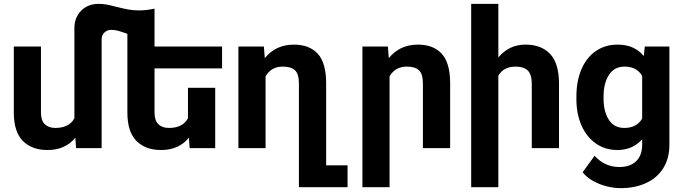

<svg xmlns="http://www.w3.org/2000/svg" viewBox="-20 -770 3559 998"><path d="M783.2 -414.6V-185.5Q783.2 -143.6 803.2 -124.3Q823.2 -105 857.9 -105Q930.2 -105 957 -155.3V-313.5H1098.6V0H965.8L961.9 -54.2Q909.7 9.8 817.4 9.8Q735.8 9.8 689 -37.6Q642.1 -85 642.1 -184.6V-594.2L629.4 -598.6Q606 -606.9 590.8 -610.8Q575.7 -614.7 558.1 -614.7Q536.6 -614.7 522.5 -600.6Q508.3 -586.4 508.3 -564.9V0H375.5L371.6 -54.2Q319.3 9.8 227.1 9.8Q145.5 9.8 98.6 -37.6Q51.8 -85 51.8 -184.6V-528.3H192.9V-185.5Q192.9 -143.6 212.9 -124.3Q232.9 -105 267.6 -105Q339.8 -105 366.7 -155.3V-625.5Q366.7 -661.1 382.8 -689.5Q398.9 -717.8 427.2 -733.9Q455.6 -750 491.2 -750Q514.6 -750 535.4 -746.1Q556.2 -742.2 586.9 -733.9Q622.6 -725.1 647.7 -720.5Q672.9 -715.8 703.1 -715.8Q738.8 -715.8 783.2 -725.1V-528.3H1134.3V-414.6Z M1786.6 89.4V203.1H1533.7V-336.9Q1533.7 -385.7 1513.2 -404.8Q1492.7 -423.8 1449.7 -423.8Q1389.6 -423.8 1360.4 -373V0H1219.2V-528.3H1351.6L1356.4 -467.8Q1413.1 -538.1 1508.3 -538.1Q1587.4 -538.1 1631.1 -491.2Q1674.8 -444.3 1675.3 -338.9V89.4Z M2004.9 -373V203.1H1863.8V-528.3H1996.1L2001 -467.8Q2057.6 -538.1 2152.8 -538.1Q2231.9 -538.1 2275.6 -491.2Q2319.3 -444.3 2319.8 -338.9V0H2178.2V-336.9Q2178.2 -385.7 2157.7 -404.8Q2137.2 -423.8 2094.2 -423.8Q2034.2 -423.8 2004.9 -373Z M2570.3 -376.5V203.1H2429.2V-750H2570.3V-471.2Q2625.5 -538.1 2711.4 -538.1Q2793.5 -538.1 2839.4 -489.7Q2885.3 -441.4 2885.7 -335.4V0H2744.1V-334Q2744.1 -383.3 2723.1 -403.6Q2702.1 -423.8 2659.7 -423.8Q2598.1 -423.8 2570.3 -376.5Z M3008.3 125.5 3070.8 39.6Q3123 98.1 3199.2 98.1Q3255.4 98.1 3286.6 67.9Q3317.9 37.6 3317.9 -17.6V-45.9Q3268.1 9.8 3189.5 9.8Q3125.5 9.8 3076.9 -24.4Q3028.3 -58.6 3002.2 -118.7Q2976.1 -178.7 2976.1 -253.9V-268.1Q2976.1 -348.1 3002 -409.2Q3027.8 -470.2 3076.4 -504.2Q3125 -538.1 3190.4 -538.1Q3277.8 -538.1 3326.2 -478.5L3331.5 -528.3H3459.5V-18.1Q3459.5 53.2 3427.7 104Q3396 154.8 3338.4 181.4Q3280.8 208 3205.1 208Q3171.4 208 3134.3 198.7Q3097.2 189.5 3063.5 170.9Q3029.8 152.3 3008.3 125.5ZM3117.2 -257.8Q3117.2 -190.4 3144.5 -147.7Q3171.9 -105 3225.1 -105Q3289.6 -105 3317.9 -153.8V-375.5Q3290 -423.8 3226.1 -423.8Q3172.9 -423.8 3145 -380.4Q3117.2 -336.9 3117.2 -268.1Z"/></svg>

Font: Mardoto
Style: Bold
Weight: 700
Designer: Christian Robertson, Vahan Hovhannisyan
Foundry: Google
Version: Version 1.000